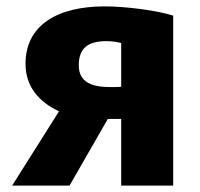

<svg xmlns="http://www.w3.org/2000/svg" viewBox="-20 -572 628 602"><path d="M198 10H18L165 -223C99 -254 60 -303 60 -372C60 -495 163 -552 308 -552C375 -552 474 -539 523 -523V10H360V-199H318ZM227 -367C227 -313 270 -299 326 -299C333 -299 355 -299 360 -300V-437C349 -440 333 -443 314 -443C252 -443 227 -418 227 -367Z"/></svg>

Font: Repo ExtraBold
Style: Bold
Weight: 700
Designer: Stefan Peev
Foundry: Context Ltd
Version: Version 1.502